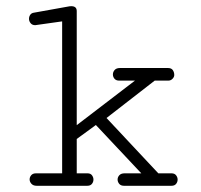

<svg xmlns="http://www.w3.org/2000/svg" viewBox="-20 -597 645 617"><path d="M97.7 0Q86.9 0 81.1 -6.3Q75.2 -12.7 75.2 -20.5Q75.2 -27.8 80.3 -33.9Q85.4 -40 95.7 -40H179.7V-528.3L96.7 -516.6Q95.2 -516.1 93.3 -516.1Q83.5 -516.1 78.4 -522.5Q73.2 -528.8 73.2 -536.6Q73.2 -543.5 77.1 -549.3Q81.1 -555.2 88.9 -556.2L203.1 -576.7Q204.1 -576.7 205.6 -576.9Q207 -577.1 209 -577.1Q226.6 -577.1 226.6 -561.5V-194.8L413.6 -337.9H363.3Q353 -337.9 347.9 -344Q342.8 -350.1 342.8 -357.9Q342.8 -365.7 348.4 -372.1Q354 -378.4 365.2 -378.4H520Q530.8 -378.4 535.4 -371.6Q540 -364.7 540 -356Q540 -349.6 534.4 -343.8Q528.8 -337.9 520.5 -337.9H477.1L322.3 -217.8L488.8 -40H531.2Q541 -40 545.9 -33.7Q550.8 -27.3 550.8 -20Q550.8 -12.2 545.9 -6.1Q541 0 531.2 0H378.4Q368.2 0 363 -6.3Q357.9 -12.7 357.9 -20Q357.9 -27.8 363.5 -33.9Q369.1 -40 380.4 -40H434.1L288.1 -195.3L226.6 -150.4V-40H261.2Q271 -40 275.6 -33.7Q280.3 -27.3 280.3 -20Q280.3 -12.2 275.4 -6.1Q270.5 0 260.7 0Z"/></svg>

Font: Cutive Mono
Style: Regular
Weight: 400
Designer: Vernon Adams
Foundry: Vernon Adams
Version: Version 1.110; ttfautohint (v1.8.4.7-5d5b)